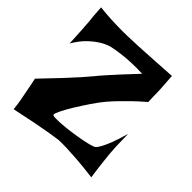

<svg xmlns="http://www.w3.org/2000/svg" viewBox="-182 -832 972 972"><g transform="rotate(45 304.0 -346.0)"><path d="M4.9 -681.6Q44.9 -676.8 86.4 -674.8Q127.9 -672.9 162.1 -672.9Q202.1 -672.9 240.2 -674.8Q279.3 -675.8 322.3 -678.7Q359.4 -680.7 406.2 -683.6Q453.1 -686.5 503.9 -689.5L509.8 -604.5Q509.8 -595.7 510.7 -582Q510.7 -570.3 511.2 -552.7Q511.7 -535.2 512.7 -511.7Q477.5 -481.4 449.7 -454.6Q421.9 -427.7 402.3 -407.2Q378.9 -382.8 361.3 -362.3Q338.9 -335.9 313.5 -298.3Q288.1 -260.7 266.1 -225.1Q244.1 -189.5 230.5 -161.6Q216.8 -133.8 218.8 -127Q219.7 -122.1 238.3 -121.6Q256.8 -121.1 283.7 -123Q310.5 -125 343.3 -129.4Q376 -133.8 404.8 -139.2Q433.6 -144.5 456.1 -150.4Q478.5 -156.2 485.4 -162.1Q494.1 -169.9 504.9 -190.4Q514.6 -208 526.9 -239.7Q539.1 -271.5 554.7 -325.2Q555.7 -285.2 556.2 -256.8Q556.6 -228.5 558.6 -209Q559.6 -186.5 561.5 -171.9Q562.5 -156.2 565.4 -136.7Q567.4 -120.1 570.3 -94.7Q573.2 -69.3 578.1 -38.1Q507.8 -46.9 460 -50.3Q412.1 -53.7 382.8 -54.7Q348.6 -55.7 328.1 -54.7Q306.6 -51.8 269.5 -45.9Q238.3 -41 186.5 -30.8Q134.8 -20.5 56.6 -3.9Q54.7 -22.5 52.7 -36.1Q50.8 -49.8 48.8 -60.5Q46.9 -71.3 44.9 -81.1Q43 -89.8 40 -105.5Q38.1 -119.1 33.7 -139.2Q29.3 -159.2 23.4 -189.5Q82 -250 120.6 -291.5Q159.2 -333 182.6 -359.4Q210 -390.6 225.6 -409.2Q240.2 -427.7 263.7 -454.1Q283.2 -476.6 314.5 -510.3Q345.7 -543.9 389.6 -590.8Q344.7 -592.8 306.2 -590.8Q267.6 -588.9 239.3 -585Q206.1 -581.1 177.7 -574.2Q151.4 -566.4 124 -548.8Q100.6 -534.2 73.2 -507.8Q45.9 -481.4 21.5 -439.5Q19.5 -471.7 18.6 -494.1Q17.6 -516.6 16.6 -531.2Q15.6 -547.9 14.6 -558.6Q14.6 -569.3 12.7 -586.9Q10.7 -601.6 8.8 -624.5Q6.8 -647.5 4.9 -681.6Z"/></g></svg>

Font: Irish Grover
Style: Regular
Weight: 400
Designer: Squid
Foundry: Font Diner, Inc DBA Sideshow
Version: Version 1.001